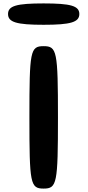

<svg xmlns="http://www.w3.org/2000/svg" viewBox="-20 -1153 512 1123"><path d="M152 -467C152 -79 157 -50 235 -50C313 -50 319 -79 319 -467C319 -855 313 -883 235 -883C157 -883 152 -855 152 -467ZM27 -1071C27 -1023 77 -1008 235 -1008C393 -1008 444 -1023 444 -1071C444 -1119 393 -1133 235 -1133C77 -1133 27 -1119 27 -1071Z"/></svg>

Font: Hussar Skorodowane
Style: Bold
Weight: 700
Foundry: Cannot Into Space Fonts
Version: Version 0.892